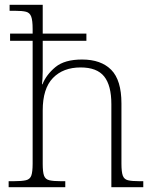

<svg xmlns="http://www.w3.org/2000/svg" viewBox="-20 -780 643 800"><path d="M16 0V-25H37Q71 -25 88 -29Q105 -33 110.5 -48.5Q116 -64 116 -98V-610H22V-640H116V-659Q116 -695 110 -711Q104 -727 88.5 -731Q73 -735 44 -735H20V-760H158V-640H340V-610H158V-484Q158 -468 157 -452Q156 -436 155 -429H157Q173 -469 211 -500.5Q249 -532 322 -532Q401 -532 443.5 -489Q486 -446 486 -349V-98Q486 -64 491.5 -48.5Q497 -33 513 -29Q529 -25 561 -25H577V0H444V-346Q444 -424 414 -461.5Q384 -499 316 -499Q243 -499 200.5 -455Q158 -411 158 -320V-97Q158 -63 163.5 -48Q169 -33 185.5 -29Q202 -25 234 -25H252V0Z"/></svg>

Font: Noto Serif Tamil ExtraLight
Style: Regular
Weight: 200
Designer: Indian Type Foundry, Tom Grace, and the Monotype Design Team
Foundry: Monotype Imaging Inc.
Version: Version 2.004; ttfautohint (v1.8.4.7-5d5b)